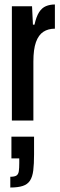

<svg xmlns="http://www.w3.org/2000/svg" viewBox="-20 -538 270 857"><path d="M33 0V-510H123L127 -428H134Q142 -464 154.5 -483.5Q167 -503 185 -510.5Q203 -518 225 -518V-410Q195 -410 173.5 -396Q152 -382 140.5 -350Q129 -318 129 -263V0ZM26 299V251Q45 251 53.5 245.5Q62 240 64 226Q66 212 66 190V169H31V72H132V151Q132 194 128.5 222.5Q125 251 114 268Q103 285 81.5 292Q60 299 26 299Z"/></svg>

Font: Saira UltraCondensed
Style: Bold
Weight: 700
Width: 1
Designer: Hector Gatti with collaboration of the Omnibus-Type team
Foundry: Omnibus-Type
Version: Version 1.101